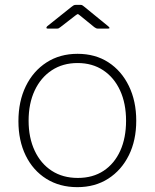

<svg xmlns="http://www.w3.org/2000/svg" viewBox="-20 -762 638 792"><path d="M299 10Q226 10 171 -24.5Q116 -59 86 -120.5Q56 -182 56 -262Q56 -344 86.5 -406.5Q117 -469 172 -504.5Q227 -540 300 -540Q373 -540 427 -505Q481 -470 511.5 -407.5Q542 -345 542 -264Q542 -183 511.5 -121.5Q481 -60 426.5 -25Q372 10 299 10ZM301 -28Q363 -28 407.5 -57.5Q452 -87 476 -140Q500 -193 500 -264Q500 -335 475.5 -388.5Q451 -442 406 -472Q361 -502 300 -502Q239 -502 193.5 -472Q148 -442 123 -388.5Q98 -335 98 -264Q98 -194 123 -140.5Q148 -87 193.5 -57.5Q239 -28 301 -28ZM369 -650 310 -698Q303 -704 301 -704Q299 -704 291 -698L229 -650Q224 -646 221.5 -645Q219 -644 214 -644H177Q172 -644 171.5 -647Q171 -650 175 -654L274 -733Q279 -737 283 -739.5Q287 -742 294 -742H312Q318 -742 321.5 -739Q325 -736 328 -734L426 -654Q438 -644 425 -644H384Q380 -644 376.5 -645.5Q373 -647 369 -650Z"/></svg>

Font: Libre Franklin Thin Thin
Style: Regular
Weight: 250
Version: Version 3.000